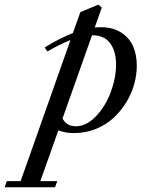

<svg xmlns="http://www.w3.org/2000/svg" viewBox="-141 -562 637 827"><path d="M177.2 11.2Q141.6 11.2 110.4 -0.5L32.7 218.3H105.5L96.2 244.6H-121.1L-111.8 218.3H-52.2L162.6 -389.6Q115.2 -370.6 63 -340.3L51.3 -357.4Q115.7 -397.5 172.9 -419.4L205.1 -509.8L282.7 -542L297.4 -529.3L267.1 -443.4Q280.3 -444.8 293.9 -444.8Q345.7 -444.8 381.3 -421.6Q417 -398.4 432.6 -362.1Q448.2 -325.7 448.2 -278.8Q448.2 -239.3 436.8 -198.5Q425.3 -157.7 402.1 -120.1Q378.9 -82.5 346.9 -53.2Q314.9 -23.9 271 -6.3Q227.1 11.2 177.2 11.2ZM358.9 -284.2Q358.9 -340.8 333.5 -375.7Q308.1 -410.6 255.4 -410.2L128.4 -51.8Q146 -18.1 185.5 -18.1Q231 -18.1 272 -60.8Q313 -103.5 335.9 -164.8Q358.9 -226.1 358.9 -284.2Z"/></svg>

Font: Elstob Medium
Style: Italic
Weight: 500
Italic angle: -20°
Designer: Peter S. Baker
Version: Version 1.015